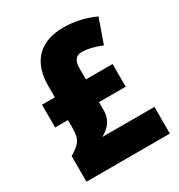

<svg xmlns="http://www.w3.org/2000/svg" viewBox="-172 -935 896 959"><g transform="rotate(-30 276.5 -455.5)"><path d="M332 -818C205 -818 122 -750 122 -603V-537H48V-406H122V-357C122 -291 99 -272 48 -241V-93H529V-247H228C266 -267 301 -300 301 -358V-406H455V-537H301V-599C301 -650 321 -666 351 -666C380 -666 419 -658 464 -639L513 -778C459 -803 397 -818 332 -818Z"/></g></svg>

Font: Noto Sans Kannada UI SemiCondensed Black
Style: Regular
Weight: 900
Width: 4
Designer: Jelle Bosma - Monotype Design Team
Foundry: Monotype Imaging Inc.
Version: Version 2.005